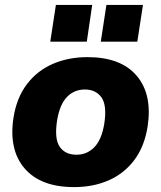

<svg xmlns="http://www.w3.org/2000/svg" viewBox="-20 -752 657 783"><path d="M282 11Q146 11 80.5 -65Q15 -141 35 -272Q48 -354 90 -409Q132 -464 195.5 -491.5Q259 -519 337 -519Q473 -519 537.5 -443Q602 -367 582 -236Q569 -154 527.5 -99Q486 -44 423 -16.5Q360 11 282 11ZM292 -121Q334 -121 364 -151Q394 -181 405 -246Q417 -322 394 -354.5Q371 -387 326 -387Q283 -387 253.5 -357Q224 -327 213 -262Q201 -186 223.5 -153.5Q246 -121 292 -121ZM391 -582 414 -732H563L540 -582ZM185 -582 208 -732H356L334 -582Z"/></svg>

Font: Mulish Black
Style: Italic
Weight: 900
Italic angle: -9°
Designer: Vernon Adams
Foundry: Vernon Adams
Version: Version 3.603; ttfautohint (v1.8.3)